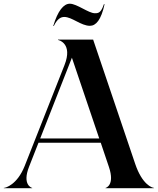

<svg xmlns="http://www.w3.org/2000/svg" viewBox="-78 -988 828 1008"><path d="M-58 0H91V-1.5C89 -1.5 37 -17 74.5 -112.5L124 -238.5H451L494 -111C526 -15.5 478 -1.5 476 -1.5V0H729.5V-2C721.5 -2 669 -17.5 632 -127L411 -780H226.5V-778C230.5 -778 305.5 -759.5 260.5 -646L51.5 -116.5C12 -17.5 -49 -1.5 -58 -1.5ZM201.5 -851.5H204.5C222.5 -889 241 -899 259.5 -899C300 -899 347.5 -852.5 394 -852.5C425.5 -852.5 453 -883 471 -966H467.5C452 -919.5 438 -918.5 420 -918.5C387 -918.5 325.5 -968.5 288.5 -968.5C256.5 -968.5 225.5 -932 201.5 -851.5ZM133 -261 299.5 -685 443 -261Z"/></svg>

Font: Beautique Display
Style: Bold
Weight: 700
Designer: Nhat-Quang Ngo
Version: Version 1.100;Glyphs 3.2.3 (3260)